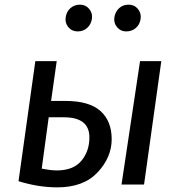

<svg xmlns="http://www.w3.org/2000/svg" viewBox="-20 -788 766 820"><path d="M222.2 -60.1Q293 -60.1 327.4 -101.1Q361.8 -142.1 361.8 -201.2Q361.8 -287.1 252.9 -287.1H188L158.2 -67.9Q198.2 -60.1 222.2 -60.1ZM595.2 0H499L578.1 -526.9H668.9ZM259.8 -356.9Q360.8 -356.9 408.9 -314Q457 -271 457 -193.6Q457 -116.2 397 -52Q336.9 12.2 225.1 12.2Q144 12.2 59.1 -14.2L130.9 -526.9H222.2L198.2 -356.9ZM488.5 -752.9Q504.9 -768.1 529.3 -768.1Q553.7 -768.1 568.8 -750Q584 -731.9 580.6 -707.5Q577.1 -683.1 560.1 -668.5Q543 -653.8 519 -653.8Q495.1 -653.8 480 -671.9Q464.8 -689.9 468.5 -713.9Q472.2 -737.8 488.5 -752.9ZM281 -753.4Q297.9 -768.1 321.8 -768.1Q345.7 -768.1 360.8 -750Q376 -731.9 372.6 -708Q369.1 -684.1 352.5 -668.9Q335.9 -653.8 311.5 -653.8Q287.1 -653.8 272 -671.9Q256.8 -689.9 260.5 -714.4Q264.2 -738.8 281 -753.4Z"/></svg>

Font: FiraSans-Italic
Style: Italic
Weight: 400
Italic angle: -8°
Designer: Carrois Corporate & Edenspiekermann AG
Foundry: Carrois Corporate GbR & Edenspiekermann AG
Version: Version 3.106;PS 003.106;hotconv 1.0.70;makeotf.lib2.5.58329